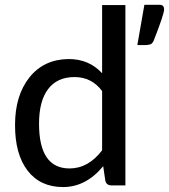

<svg xmlns="http://www.w3.org/2000/svg" viewBox="-20 -758 691 785"><path d="M264.2 -69.3Q341.3 -69.3 397.5 -143.6V-385.7Q355 -442.9 284.7 -442.9Q213.9 -442.9 176.8 -394Q139.6 -345.2 139.6 -252Q139.6 -69.3 264.2 -69.3ZM397.5 -737.3H492.7V0H435.5Q415.5 0 410.6 -19L401.9 -78.6Q331.5 6.8 237.8 6.8Q144.5 6.8 92.8 -60.5Q41 -127.9 41.5 -247.6Q41.5 -367.7 100.6 -441.9Q159.7 -515.6 260.7 -516.6Q344.2 -516.6 397.5 -458.5ZM633.3 -738.3Q650.9 -738.3 650.9 -719.2Q650.9 -700.2 608.4 -591.8Q603 -580.1 595.7 -577.1Q588.4 -574.2 575.2 -573.7H541.5L570.3 -738.3Z"/></svg>

Font: Lato-Medium
Style: Regular
Weight: 500
Designer: Lukasz Dziedzic
Foundry: tyPoland Lukasz Dziedzic
Version: Version 2.006; 2014-01-15